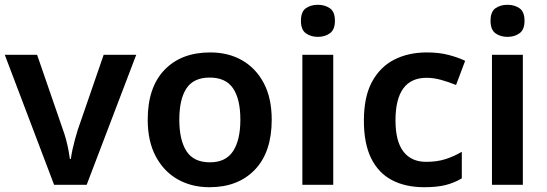

<svg xmlns="http://www.w3.org/2000/svg" viewBox="-20 -772 2284 802"><path d="M206 0 0 -543H135L243 -230Q250 -211 256 -188.5Q262 -166 266 -145Q270 -124 272 -108H276Q278 -125 282.5 -146Q287 -167 293 -189Q299 -211 305 -230L413 -543H549L342 0Z M1115 -272Q1115 -137 1045 -63.5Q975 10 855 10Q780 10 722 -23Q664 -56 630.5 -119Q597 -182 597 -272Q597 -407 667 -480Q737 -553 858 -553Q934 -553 991.5 -520Q1049 -487 1082 -424.5Q1115 -362 1115 -272ZM729 -272Q729 -187 759 -140.5Q789 -94 857 -94Q923 -94 953.5 -140.5Q984 -187 984 -272Q984 -358 953.5 -403Q923 -448 856 -448Q789 -448 759 -403Q729 -358 729 -272Z M1372 -543V0H1243V-543ZM1308 -752Q1337 -752 1358 -737.5Q1379 -723 1379 -685Q1379 -648 1358 -633Q1337 -618 1308 -618Q1278 -618 1257.5 -633Q1237 -648 1237 -685Q1237 -723 1257.5 -737.5Q1278 -752 1308 -752Z M1752 10Q1674 10 1617.5 -19.5Q1561 -49 1530.5 -110.5Q1500 -172 1500 -268Q1500 -368 1534 -430.5Q1568 -493 1627 -523Q1686 -553 1763 -553Q1814 -553 1854 -542.5Q1894 -532 1923 -518L1885 -417Q1853 -430 1822 -438.5Q1791 -447 1762 -447Q1632 -447 1632 -269Q1632 -182 1665 -139Q1698 -96 1760 -96Q1806 -96 1841.5 -107.5Q1877 -119 1909 -138V-27Q1877 -8 1841 1Q1805 10 1752 10Z M2164 -543V0H2035V-543ZM2100 -752Q2129 -752 2150 -737.5Q2171 -723 2171 -685Q2171 -648 2150 -633Q2129 -618 2100 -618Q2070 -618 2049.5 -633Q2029 -648 2029 -685Q2029 -723 2049.5 -737.5Q2070 -752 2100 -752Z"/></svg>

Font: Noto Sans Adlam SemiBold
Style: Regular
Weight: 600
Version: Version 3.001